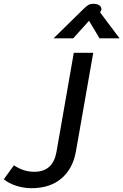

<svg xmlns="http://www.w3.org/2000/svg" viewBox="-23 -977 647 1007"><path d="M-3 -37 50 -110Q100 -76 157 -76Q254 -76 273 -179L364 -700H466L375 -182Q359 -92 299 -41Q239 10 142 10Q102 10 62.5 -2.5Q23 -15 -3 -37ZM414 -929Q430 -945 440.5 -951Q451 -957 467 -957Q487 -957 498 -949Q509 -941 509 -929Q509 -924 505 -918L502 -912L604 -776H499L444 -868L361 -776H258Z"/></svg>

Font: Niramit Medium
Style: Italic
Weight: 500
Italic angle: -10°
Designer: Katatrad Aksorn Co.,Ltd.
Foundry: Cadson Demak Co.,Ltd.
Version: Version 1.000; ttfautohint (v1.6)